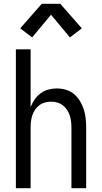

<svg xmlns="http://www.w3.org/2000/svg" viewBox="-20 -996 540 1016"><path d="M64 0V-735H142V-429Q150 -450 163 -469Q176 -488 194.5 -502Q213 -516 235.5 -522Q258 -528 280 -528Q305 -528 329 -521Q353 -514 371.5 -498.5Q390 -483 403 -461.5Q416 -440 423.5 -416.5Q431 -393 433.5 -368.5Q436 -344 436 -320V0H358V-320Q358 -337 356 -353.5Q354 -370 349 -385.5Q344 -401 334.5 -415Q325 -429 312 -439Q299 -449 283 -453.5Q267 -458 250 -458Q233 -458 217 -453.5Q201 -449 188 -439Q175 -429 165.5 -415Q156 -401 151 -385.5Q146 -370 144 -353.5Q142 -337 142 -320V0ZM150 -798 87 -846 201 -976H299L413 -846L350 -798L250 -918Z"/></svg>

Font: Iosevka www.saffi
Style: Regular
Weight: 400
Monospace: yes
Designer: Belleve Invis
Foundry: Belleve Invis
Version: Version 22.0.2; ttfautohint (v1.8.3)